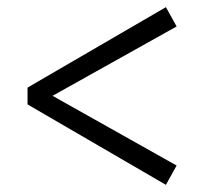

<svg xmlns="http://www.w3.org/2000/svg" viewBox="-20 -598 571 537"><path d="M474 -524 127 -330 474 -135 444 -81 57 -306V-353L444 -578Z"/></svg>

Font: TypoPRO Source Serif Pro
Style: Regular
Weight: 400
Designer: Frank Grießhammer
Foundry: Adobe Systems Incorporated
Version: Version 1.017;PS 1.0;hotconv 1.0.79;makeotf.lib2.5.61930